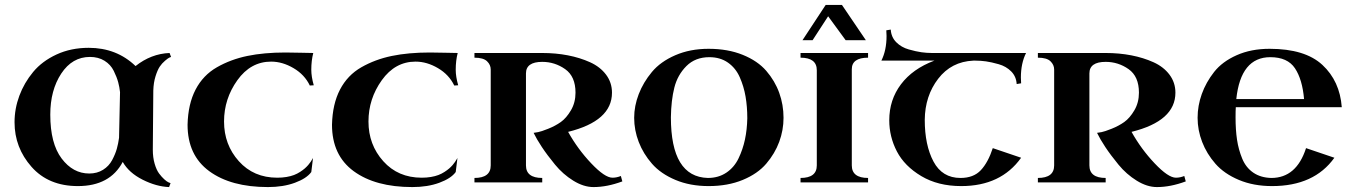

<svg xmlns="http://www.w3.org/2000/svg" viewBox="-20 -740 5493 779"><path d="M340 -546Q453 -546 530 -472Q593 -522 668 -525L674 -509Q671 -508 666.5 -506Q662 -504 649.5 -493.5Q637 -483 628 -469.5Q619 -456 611 -430.5Q603 -405 602 -373Q600 -175 600 -133Q600 -101 607.5 -75.5Q615 -50 625.5 -36Q636 -22 646.5 -12.5Q657 -3 664 0L672 3L666 19Q614 17 558.5 -11Q503 -39 478 -83Q426 15 296 15Q177 15 108 -63Q39 -141 39 -244Q39 -299 58.5 -351.5Q78 -404 114.5 -448Q151 -492 209.5 -519Q268 -546 340 -546ZM342 -36Q374 -36 398 -51Q422 -66 435 -90.5Q448 -115 454 -136.5Q460 -158 463 -181L467 -366Q465 -386 459.5 -406.5Q454 -427 441.5 -452.5Q429 -478 404 -493.5Q379 -509 345 -509Q273 -509 228.5 -441.5Q184 -374 184 -275Q184 -158 230 -97Q276 -36 342 -36Z M1253 -394 1237 -393Q1216 -437 1171 -463.5Q1126 -490 1080 -490Q997 -490 943 -414.5Q889 -339 889 -247Q889 -153 949 -86Q1009 -19 1105 -19Q1125 -19 1142.5 -22Q1160 -25 1173 -30Q1186 -35 1197.5 -42.5Q1209 -50 1216.5 -56.5Q1224 -63 1230.5 -70.5Q1237 -78 1240.5 -83.5Q1244 -89 1247 -94L1250 -99L1243 -42Q1224 -16 1176.5 1.5Q1129 19 1067 19Q917 19 829 -45.5Q741 -110 741 -234Q743 -318 773.5 -376.5Q804 -435 860 -467Q916 -499 983.5 -513Q1051 -527 1138 -527Q1164 -527 1201 -526Q1238 -525 1251 -525Q1243 -494 1243 -457Q1243 -429 1253 -394Z M1839 -394 1823 -393Q1802 -437 1757 -463.5Q1712 -490 1666 -490Q1583 -490 1529 -414.5Q1475 -339 1475 -247Q1475 -153 1535 -86Q1595 -19 1691 -19Q1711 -19 1728.5 -22Q1746 -25 1759 -30Q1772 -35 1783.5 -42.5Q1795 -50 1802.5 -56.5Q1810 -63 1816.5 -70.5Q1823 -78 1826.5 -83.5Q1830 -89 1833 -94L1836 -99L1829 -42Q1810 -16 1762.5 1.5Q1715 19 1653 19Q1503 19 1415 -45.5Q1327 -110 1327 -234Q1329 -318 1359.5 -376.5Q1390 -435 1446 -467Q1502 -499 1569.5 -513Q1637 -527 1724 -527Q1750 -527 1787 -526Q1824 -525 1837 -525Q1829 -494 1829 -457Q1829 -429 1839 -394Z M2499 -26 2505 -4Q2443 19 2388 19Q2348 19 2306 -7Q2264 -33 2232 -72Q2200 -111 2178.5 -143.5Q2157 -176 2145 -201Q2152 -202 2163.5 -204Q2175 -206 2204 -217.5Q2233 -229 2255.5 -245Q2278 -261 2296.5 -292.5Q2315 -324 2315 -364Q2315 -430 2273 -459.5Q2231 -489 2180 -489Q2114 -489 2114 -442V-69Q2114 -18 2180 -18V0H1905V-18Q1971 -18 1971 -69V-458Q1971 -477 1956 -491.5Q1941 -506 1905 -506V-525H2180Q2235 -525 2284 -515.5Q2333 -506 2374 -487.5Q2415 -469 2439 -437Q2463 -405 2463 -364Q2463 -249 2285 -205Q2324 -135 2379 -77Q2434 -19 2465 -19Q2482 -19 2499 -26Z M2553 -262Q2553 -310 2571.5 -358Q2590 -406 2625 -448Q2660 -490 2720 -516Q2780 -542 2855 -542Q2933 -542 2993.5 -517.5Q3054 -493 3089 -452.5Q3124 -412 3141.5 -363.5Q3159 -315 3159 -262Q3159 -212 3141.5 -164.5Q3124 -117 3089 -76Q3054 -35 2993.5 -10Q2933 15 2855 15Q2780 15 2720.5 -10Q2661 -35 2625.5 -75.5Q2590 -116 2571.5 -164Q2553 -212 2553 -262ZM2702 -264Q2702 -22 2852 -18Q2895 -18 2927 -39.5Q2959 -61 2976.5 -97.5Q2994 -134 3002.5 -174Q3011 -214 3012 -260Q3012 -307 3005 -348Q2998 -389 2981.5 -426.5Q2965 -464 2933.5 -486Q2902 -508 2858 -508Q2801 -508 2765 -472Q2729 -436 2716 -384.5Q2703 -333 2702 -264Z M3502 -18V0H3228V-18Q3294 -18 3294 -69V-455Q3294 -506 3228 -506V-525H3502V-506Q3436 -506 3436 -459V-69Q3436 -18 3502 -18ZM3396 -720 3493 -577H3411L3340 -674L3277 -577H3236L3330 -720Z M3556 -494Q3577 -536 3577 -594L3576 -617L3594 -620Q3596 -589 3616.5 -568.5Q3637 -548 3667 -539.5Q3697 -531 3718.5 -528Q3740 -525 3761 -525H4143Q4122 -483 4122 -425L4123 -402L4105 -399Q4103 -430 4082.5 -450.5Q4062 -471 4032 -479.5Q4002 -488 3980.5 -491Q3959 -494 3938 -494H3929Q3840 -490 3786.5 -420.5Q3733 -351 3732 -254Q3732 -151 3767.5 -84.5Q3803 -18 3877 -18Q3930 -18 3959.5 -49.5Q3989 -81 4008 -139L4123 -100Q4041 15 3880 15Q3786 15 3718 -25.5Q3650 -66 3619 -125.5Q3588 -185 3588 -252Q3588 -335 3635.5 -398Q3683 -461 3771 -494Z M4785 -26 4791 -4Q4729 19 4674 19Q4634 19 4592 -7Q4550 -33 4518 -72Q4486 -111 4464.5 -143.5Q4443 -176 4431 -201Q4438 -202 4449.5 -204Q4461 -206 4490 -217.5Q4519 -229 4541.5 -245Q4564 -261 4582.5 -292.5Q4601 -324 4601 -364Q4601 -430 4559 -459.5Q4517 -489 4466 -489Q4400 -489 4400 -442V-69Q4400 -18 4466 -18V0H4191V-18Q4257 -18 4257 -69V-458Q4257 -477 4242 -491.5Q4227 -506 4191 -506V-525H4466Q4521 -525 4570 -515.5Q4619 -506 4660 -487.5Q4701 -469 4725 -437Q4749 -405 4749 -364Q4749 -249 4571 -205Q4610 -135 4665 -77Q4720 -19 4751 -19Q4768 -19 4785 -26Z M5424 -305H4994Q4993 -291 4993 -264Q4993 -213 4999 -173Q5005 -133 5020 -96.5Q5035 -60 5065 -39.5Q5095 -19 5138 -18Q5240 -18 5279 -139L5394 -100Q5312 15 5141 15Q5066 15 5006.5 -10Q4947 -35 4911.5 -75.5Q4876 -116 4857.5 -164Q4839 -212 4839 -262Q4839 -311 4856 -358.5Q4873 -406 4906 -448Q4939 -490 4997.5 -516Q5056 -542 5131 -542Q5275 -542 5345.5 -476.5Q5416 -411 5424 -305ZM5134 -508Q5014 -508 4996 -338H5271Q5264 -418 5234 -463Q5204 -508 5134 -508Z"/></svg>

Font: Uncial Antiqua
Style: Regular
Weight: 400
Designer: Astigmatic (AOETI)
Foundry: Astigmatic (AOETI)
Version: Version 1.000